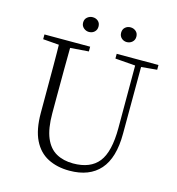

<svg xmlns="http://www.w3.org/2000/svg" viewBox="-129 -1006 1046 1132"><g transform="rotate(15 394.0 -440.0)"><path d="M297 -805Q279 -805 264.5 -817.5Q250 -830 250 -850Q250 -871 264.5 -883Q279 -895 297 -895Q317 -895 330.5 -883Q344 -871 344 -850Q344 -830 330.5 -817.5Q317 -805 297 -805ZM528 -805Q509 -805 495.5 -817.5Q482 -830 482 -850Q482 -871 495.5 -883Q509 -895 528 -895Q547 -895 561 -883Q575 -871 575 -850Q575 -830 561 -817.5Q547 -805 528 -805ZM397 15Q322 15 265.5 -14Q209 -43 178 -106Q147 -169 147 -271V-387Q147 -472 147 -556Q147 -640 145 -723H215Q214 -641 213.5 -557Q213 -473 213 -387V-286Q213 -193 236.5 -137Q260 -81 304 -56.5Q348 -32 407 -32Q513 -32 562.5 -95Q612 -158 612 -303V-723H648L647 -278Q647 -130 583 -57.5Q519 15 397 15ZM48 -694V-723H327V-694L194 -684H175ZM489 -694V-723H744V-694L636 -684H618Z"/></g></svg>

Font: Noto Serif KR ExtraLight ExtraLight
Style: Regular
Weight: 250
Version: Version 2.003-H1;hotconv 1.1.1;makeotfexe 2.6.0